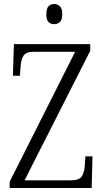

<svg xmlns="http://www.w3.org/2000/svg" viewBox="-20 -933 514 953"><path d="M28 0V-31L353 -676H148Q109 -676 96.5 -656.5Q84 -637 82 -600L79 -557H44L49 -714H428V-681L102 -38H333Q373 -38 386 -57.5Q399 -77 401 -114L404 -157H439L435 0ZM249 -813Q232 -813 221 -823.5Q210 -834 210 -863Q210 -891 221 -902Q232 -913 249 -913Q265 -913 277 -902Q289 -891 289 -863Q289 -834 277 -823.5Q265 -813 249 -813Z"/></svg>

Font: Noto Serif Bengali Condensed Light
Style: Regular
Weight: 300
Width: 3
Designer: Juan Bruce, Universal Thirst, Indian Type Foundry and the Monotype Design Team.
Foundry: Monotype Imaging Inc.
Version: Version 2.003; ttfautohint (v1.8.4.7-5d5b)